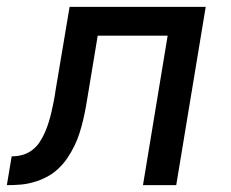

<svg xmlns="http://www.w3.org/2000/svg" viewBox="-55 -540 675 560"><path d="M362 0 434 -436H230L202 -267Q199 -248 195.5 -228.5Q192 -209 187.5 -190Q183 -171 177 -152Q171 -133 162 -114.5Q153 -96 141.5 -79Q130 -62 114.5 -47.5Q99 -33 80.5 -23.5Q62 -14 42.5 -8.5Q23 -3 4 -1.5Q-15 0 -35 0L-21 -84Q-5 -84 10 -88Q25 -92 38.5 -102Q52 -112 61 -126Q70 -140 76.5 -155Q83 -170 87.5 -185Q92 -200 95.5 -215Q99 -230 102 -245.5Q105 -261 107 -276L148 -520H545L459 0Z"/></svg>

Font: Iosevka Aile Medium
Style: Italic
Weight: 500
Italic angle: -9°
Designer: Belleve Invis
Foundry: Belleve Invis
Version: Version 31.1.0; ttfautohint (v1.8.4)